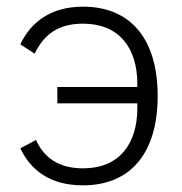

<svg xmlns="http://www.w3.org/2000/svg" viewBox="-20 -544 546 576"><path d="M152 -283H392V-292C392 -401 337 -473 229 -473C157 -473 113 -443 84 -383L41 -411C73 -479 134 -524 229 -524C372 -524 453 -427 453 -256C453 -85 372 12 229 12C129 12 72 -34 41 -99L88 -124C112 -71 156 -39 229 -39C337 -39 392 -111 392 -220V-234H152Z"/></svg>

Font: Plexus Sans Light
Style: Regular
Weight: 300
Version: Version 2.001;PS 002.001;hotconv 1.0.70;makeotf.lib2.5.58329